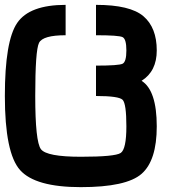

<svg xmlns="http://www.w3.org/2000/svg" viewBox="-20 -645 790 790"><path d="M625 -125Q625 15.6 562.5 70.3Q500 125 312.5 125Q125 125 62.5 54.7Q0 -15.6 0 -250Q0 -476.6 50.8 -550.8Q101.6 -625 250 -625V-500Q156.2 -500 140.6 -468.8Q125 -437.5 125 -250Q125 -62.5 148.4 -31.2Q171.9 0 312.5 0Q453.1 0 476.6 -15.6Q500 -31.2 500 -125Q500 -218.8 484.4 -234.4Q468.8 -250 375 -250V-375Q468.8 -375 484.4 -382.8Q500 -390.6 500 -437.5Q500 -484.4 484.4 -492.2Q468.8 -500 375 -500V-625Q515.6 -625 570.3 -578.1Q625 -531.2 625 -437.5Q625 -351.6 562.5 -312.5Q625 -273.4 625 -125Z"/></svg>

Font: CraftyPE
Style: Regular
Weight: 400
Designer: Erek Butcher
Foundry: Haunted Coop
Version: Version 0.018;April 4, 2024;FontCreator 15.0.0.2962 64-bit